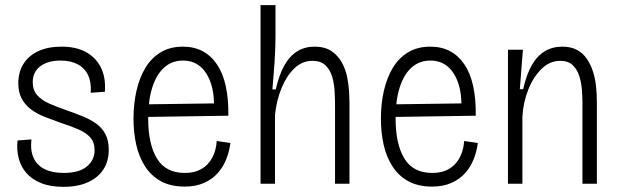

<svg xmlns="http://www.w3.org/2000/svg" viewBox="-20 -713 2406 745"><path d="M226 12Q175 12 139.5 -2.5Q104 -17 82.5 -41.5Q61 -66 52.5 -99Q44 -132 48 -168L102 -172Q97 -129 110.5 -100Q124 -71 153.5 -56.5Q183 -42 227 -42Q287 -42 317 -67Q347 -92 347 -130Q347 -161 330.5 -179.5Q314 -198 284 -211Q254 -224 214 -237Q183 -248 153.5 -259.5Q124 -271 101 -288Q78 -305 64.5 -330Q51 -355 51 -390Q51 -433 71 -465Q91 -497 128.5 -514.5Q166 -532 219 -532Q275 -532 313.5 -511Q352 -490 371.5 -451Q391 -412 387 -357L332 -353Q335 -393 322 -421Q309 -449 281.5 -463.5Q254 -478 215 -478Q166 -478 136.5 -456Q107 -434 107 -394Q107 -363 124.5 -343.5Q142 -324 171.5 -311Q201 -298 236 -286Q270 -274 300 -262Q330 -250 353 -233.5Q376 -217 389 -192.5Q402 -168 402 -131Q402 -88 381.5 -56Q361 -24 321.5 -6Q282 12 226 12Z M697 11Q642 11 604 -10Q566 -31 542.5 -68Q519 -105 508.5 -152Q498 -199 498 -252Q498 -310 509.5 -360.5Q521 -411 544 -449.5Q567 -488 603.5 -510Q640 -532 690 -532Q733 -532 766 -514.5Q799 -497 822 -463Q845 -429 856 -379Q867 -329 866 -264L534 -259V-308L829 -312L810 -283Q813 -344 799 -387.5Q785 -431 757.5 -454.5Q730 -478 690 -478Q647 -478 617 -451Q587 -424 571 -374Q555 -324 555 -253Q555 -154 589 -98Q623 -42 697 -42Q726 -42 747.5 -50.5Q769 -59 784.5 -75Q800 -91 809.5 -114Q819 -137 821 -166L874 -158Q870 -126 858 -95.5Q846 -65 824.5 -41Q803 -17 771 -3Q739 11 697 11Z M991 0V-327V-693H1049V-570Q1049 -548 1048 -523.5Q1047 -499 1045.5 -473.5Q1044 -448 1041.5 -421.5Q1039 -395 1037 -366H1050Q1063 -423 1083.5 -459.5Q1104 -496 1133.5 -514Q1163 -532 1200 -532Q1241 -532 1266.5 -514.5Q1292 -497 1306.5 -470.5Q1321 -444 1327 -414Q1333 -384 1334.5 -358Q1336 -332 1336 -317V0H1280V-298Q1280 -325 1278.5 -356.5Q1277 -388 1269 -415Q1261 -442 1243 -459.5Q1225 -477 1192 -477Q1153 -477 1122.5 -448Q1092 -419 1072.5 -371.5Q1053 -324 1047 -267V0Z M1657 11Q1602 11 1564 -10Q1526 -31 1502.5 -68Q1479 -105 1468.5 -152Q1458 -199 1458 -252Q1458 -310 1469.5 -360.5Q1481 -411 1504 -449.5Q1527 -488 1563.5 -510Q1600 -532 1650 -532Q1693 -532 1726 -514.5Q1759 -497 1782 -463Q1805 -429 1816 -379Q1827 -329 1826 -264L1494 -259V-308L1789 -312L1770 -283Q1773 -344 1759 -387.5Q1745 -431 1717.5 -454.5Q1690 -478 1650 -478Q1607 -478 1577 -451Q1547 -424 1531 -374Q1515 -324 1515 -253Q1515 -154 1549 -98Q1583 -42 1657 -42Q1686 -42 1707.5 -50.5Q1729 -59 1744.5 -75Q1760 -91 1769.5 -114Q1779 -137 1781 -166L1834 -158Q1830 -126 1818 -95.5Q1806 -65 1784.5 -41Q1763 -17 1731 -3Q1699 11 1657 11Z M1951 0V-338V-520H2009L1997 -367H2010Q2023 -425 2044 -461Q2065 -497 2094.5 -514.5Q2124 -532 2162 -532Q2196 -532 2219.5 -519Q2243 -506 2258 -483.5Q2273 -461 2281.5 -433.5Q2290 -406 2293 -376Q2296 -346 2296 -318V0H2240V-314Q2240 -336 2238 -363.5Q2236 -391 2228 -417Q2220 -443 2202.5 -460Q2185 -477 2154 -477Q2113 -477 2081 -445.5Q2049 -414 2029.5 -364.5Q2010 -315 2007 -260V0Z"/></svg>

Font: Bricolage Grotesque SemiCondensed ExtraLight
Style: Regular
Weight: 250
Width: 4
Designer: Mathieu Triay
Foundry: Atelier Triay
Version: Version 1.000;gftools[0.9.30]